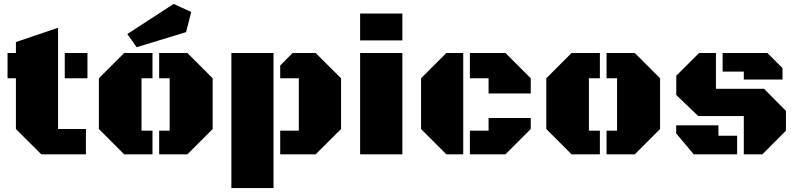

<svg xmlns="http://www.w3.org/2000/svg" viewBox="-20 -790 4078 983"><path d="M191.4 0 61.5 -129.4V-389.2H18.6V-518.6H61.5V-574.7L277.3 -647.9V-129.4H419.9V0ZM311.5 -389.2V-518.6H427.7V-389.2Z M615.7 0 486.3 -129.4V-389.2L615.7 -518.6H760.7V-389.2H704.6V-121.1H760.7V0ZM794.9 0V-121.1H848.6V-389.2H794.9V-518.6H939.5L1068.8 -389.2V-129.4L939.5 0ZM679.7 -548.3 631.8 -615.7 869.1 -770 959 -728.5 932.6 -625.5Z M1414.6 0V-121.1H1509.8V-389.2H1414.6V-454.6L1478 -518.6H1596.2L1726.1 -389.2V-129.4L1596.2 0ZM1164.6 172.9V-518.6H1380.4V172.9Z M1823.7 -583V-720.7H2040V-583ZM1823.7 0V-518.6H2040V0Z M2265.1 0 2135.7 -129.4V-389.2L2265.1 -518.6H2351.6V0ZM2481.4 -311.5V-389.2H2385.7V-518.6H2567.9L2697.3 -389.2V-311.5ZM2385.7 0V-121.1H2481.4V-186H2697.3V-129.4L2567.9 0Z M2906.2 0 2776.9 -129.4V-389.2L2906.2 -518.6H3051.3V-389.2H2995.1V-121.1H3051.3V0ZM3085.4 0V-121.1H3139.2V-389.2H3085.4V-518.6H3230L3359.4 -389.2V-129.4L3230 0Z M3788.1 0V-195.8H3554.7L3442.4 -303.7V-402.3L3559.1 -518.6H3645.5V-335.4H3891.6L4003.9 -222.2V-121.1L3883.3 0ZM3788.1 -382.8V-423.3H3679.7V-518.6H3909.2L3986.3 -441.4V-382.8ZM3531.7 0 3441.9 -106.9V-148.4H3658.2V-95.2H3753.9V0Z"/></svg>

Font: Black Ops One
Style: Regular
Weight: 400
Designer: James Grieshaber, Eben Sorkin
Foundry: Sorkin Type Co.
Version: Version 1.004; ttfautohint (v1.8.4.7-5d5b)